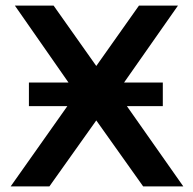

<svg xmlns="http://www.w3.org/2000/svg" viewBox="-20 -664 688 684"><path d="M633 0H490L323 -235L156 0H18L220 -286H83V-370H224L33 -644H171L323 -429L475 -644H614L422 -370H560V-286H432Z"/></svg>

Font: Montserrat Ace
Style: Bold
Weight: 600
Designer: Julieta Ulanovsky
Foundry: Julieta Ulanovsky
Version: Version 1